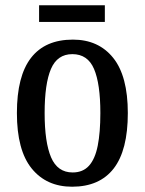

<svg xmlns="http://www.w3.org/2000/svg" viewBox="-20 -697 549 727"><path d="M253 10Q156 10 100 -59Q44 -128 44 -269Q44 -409 97.5 -478Q151 -547 256 -547Q353 -547 408.5 -478Q464 -409 464 -269Q464 -128 410.5 -59Q357 10 253 10ZM255 -44Q294 -44 317 -69.5Q340 -95 350 -145Q360 -195 360 -269Q360 -380 336 -436Q312 -492 254 -492Q197 -492 173 -436Q149 -380 149 -269Q149 -158 173.5 -101Q198 -44 255 -44ZM128 -614V-677H377V-614Z"/></svg>

Font: Noto Serif Khmer Condensed Medium
Style: Regular
Weight: 500
Width: 3
Designer: Danh Hong and the Monotype Design Team
Foundry: Monotype Imaging Inc.
Version: Version 2.004